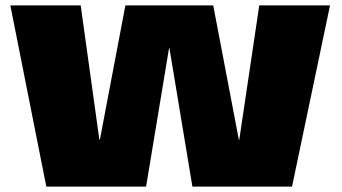

<svg xmlns="http://www.w3.org/2000/svg" viewBox="-20 -695 1274 715"><path d="M152.5 0H524L609.5 -515.5H611L696.5 0H1067.5L1209 -675H945.5L871 -174.5H869.5L774 -675H447L352 -175H350L280.5 -675H18.5Z"/></svg>

Font: Anybody SemiExpanded Black
Style: Regular
Weight: 900
Width: 6
Version: Version 1.113;gftools[0.9.25]